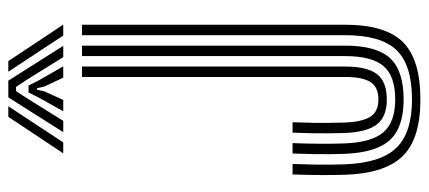

<svg xmlns="http://www.w3.org/2000/svg" viewBox="-303 -713 1025 459"><g transform="rotate(-90 209.5 -483.5)"><path d="M201.1 9Q107.2 9 65.9 -33.2Q24.5 -75.4 21.2 -171Q20.4 -198.4 20.5 -227Q20.5 -255.7 22 -296.6H47Q46 -267.7 45.6 -246.3Q45.3 -224.8 45.4 -207.1Q45.6 -189.4 46.2 -171.8Q49.4 -85.5 85.7 -48.3Q122 -11.1 201.1 -11.1Q283.7 -11.1 319.3 -48.2Q354.9 -85.4 354.9 -171V-800H379.9V-171Q379.9 -74.7 338.4 -32.8Q296.9 9 201.1 9ZM201.1 -31.1Q134 -31.1 104 -64.2Q74 -97.4 71.2 -172.7Q70.6 -190 70.4 -207.5Q70.2 -224.9 70.6 -246.2Q71 -267.6 72 -296.6H96.9Q95.4 -257.2 95.3 -228.5Q95.2 -199.8 96.1 -173.3Q98.5 -107.6 122.9 -79.4Q147.3 -51.2 201.1 -51.2Q257.8 -51.2 281.4 -79.6Q304.9 -107.9 304.9 -170.8V-800H329.9V-171Q329.9 -96.1 300 -63.6Q270.1 -31.1 201.1 -31.1ZM201.1 -71.3Q159.5 -71.3 141.2 -95.5Q122.8 -119.8 121 -174.1Q120.5 -192.6 120.3 -210.6Q120.1 -228.5 120.5 -249.3Q120.8 -270 121.8 -296.6H146.8Q145.6 -265.8 145.3 -244.9Q145 -224.1 145.3 -207.8Q145.6 -191.6 146 -174.1Q147.2 -132.8 159 -112.1Q170.8 -91.4 201.1 -91.4Q230.9 -91.4 242.9 -110.4Q255 -129.4 255 -170.8V-800H279.9V-170.8Q279.9 -118.7 262 -95Q244.1 -71.3 201.1 -71.3ZM72.4 -844.8 159.7 -976.1H185L98.6 -844.8ZM123.1 -844.8 206.3 -976.1H246.2L329.4 -844.8H302.5L251.6 -926.6L231.3 -957.7H221.2L200.9 -926.5L150.1 -844.8ZM173 -844.8 206.1 -904 218 -927.8H234.5L246.5 -904L280.3 -844.8H253.4L232 -890.1L228.1 -907.7H224.5L220.7 -890.1L200 -844.8ZM354 -844.8 267.5 -976.1H292.9L380.1 -844.8Z"/></g></svg>

Font: Big Shoulders Inline Thin
Style: Regular
Weight: 100
Designer: Patric King
Foundry: XO Type Co
Version: Version 2.002